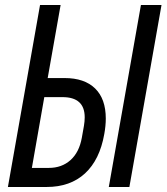

<svg xmlns="http://www.w3.org/2000/svg" viewBox="-20 -745 664 765"><path d="M139.5 -725H221.5L170 -434H237.5Q316.5 -434 359 -392.5Q401.5 -351 401.5 -272.5Q401.5 -244 395.5 -211Q377.5 -108.5 318.8 -54.2Q260 0 166 0H11.5ZM306 -196 314.5 -244Q317.5 -262 317.5 -277.5Q317.5 -358 229 -358H156.5L107 -76H174.5Q226 -76 260.8 -107Q295.5 -138 306 -196ZM541.5 -725H623.5L495.5 0H413.5Z"/></svg>

Font: JuliaMono
Style: Italic
Weight: 400
Italic angle: -9°
Monospace: yes
Designer: cormullion
Foundry: corm
Version: Version 0.057; ttfautohint (v1.8.4)